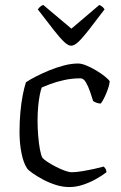

<svg xmlns="http://www.w3.org/2000/svg" viewBox="-20 -757 489 777"><path d="M260 0Q233 0 205 -9Q177 -18 153 -31Q129 -44 112 -56Q95 -68 90 -75Q75 -97 67 -137Q59 -177 59 -223Q59 -265 62.5 -303Q66 -341 72 -372Q78 -403 85 -424Q101 -435 125.5 -447.5Q150 -460 179 -472Q208 -484 238.5 -492Q269 -500 296 -500Q310 -500 329.5 -492Q349 -484 369 -472Q389 -460 404 -448Q419 -436 424 -428Q423 -415 417 -397.5Q411 -380 403 -363.5Q395 -347 388 -338Q379 -338 371 -341Q363 -344 357 -348Q352 -364 344.5 -386Q337 -408 327.5 -424Q318 -440 306 -440Q271 -440 239.5 -433Q208 -426 184 -417Q160 -408 149 -403Q145 -393 141 -373Q137 -353 134.5 -326.5Q132 -300 132 -268Q132 -239 134.5 -208Q137 -177 141.5 -152.5Q146 -128 152 -118Q158 -111 172.5 -101.5Q187 -92 205.5 -82.5Q224 -73 241.5 -66.5Q259 -60 271 -60Q288 -60 314.5 -64.5Q341 -69 365.5 -74.5Q390 -80 400 -83Q403 -80 406.5 -75Q410 -70 411 -60Q390 -44 365 -30.5Q340 -17 313.5 -8.5Q287 0 260 0ZM268 -572Q256 -572 239.5 -587.5Q223 -603 197.5 -635.5Q172 -668 133 -719Q135 -722 140.5 -728Q146 -734 155 -737L269 -641L382 -737Q391 -733 396 -728Q401 -723 403 -719Q363 -666 337.5 -633.5Q312 -601 296 -586.5Q280 -572 268 -572Z"/></svg>

Font: Texturina Medium 12pt ExtraLight
Style: Regular
Weight: 250
Version: Version 1.002